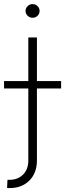

<svg xmlns="http://www.w3.org/2000/svg" viewBox="-49 -732 324 956"><path d="M92 -545.5H134.9V66.4Q134.9 129.6 97.1 167.1Q59.3 204.5 -0.4 204.5Q-3.2 204.5 -6.4 204.4Q-9.6 204.2 -13.8 203.5L-11.7 163.4H-1.1Q39.1 163.4 65.5 137.6Q92 111.9 92 66.4ZM-28.8 -291.5V-328.5H255.3V-291.5ZM113.3 -643.5Q99.1 -643.5 88.6 -653.4Q78.1 -663.4 78.1 -677.6Q78.1 -691.4 88.6 -701.5Q99.1 -711.6 113.3 -711.6Q127.8 -711.6 138 -701.5Q148.1 -691.4 148.1 -677.6Q148.1 -663.4 138 -653.4Q127.8 -643.5 113.3 -643.5Z"/></svg>

Font: Inter UI Extra Light
Style: Regular
Weight: 200
Designer: Rasmus Andersson
Foundry: rsms
Version: 3.2;8d6f07862